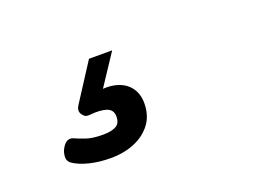

<svg xmlns="http://www.w3.org/2000/svg" viewBox="-54 -140 754 537"><g transform="rotate(-20 322.5 128.0)"><path d="M201 269Q166 269 136.5 261.5Q107 254 89 241Q80 233 81 220.5Q82 208 87 199Q94 186 102.5 181.5Q111 177 121 181Q134 187 153 193.5Q172 200 202 200Q228 200 241.5 192.5Q255 185 255 165Q255 144 236 138Q217 132 188 135Q177 136 172.5 133Q168 130 164 124Q160 117 161 110.5Q162 104 167 97L238 -13H307L229 105L200 89Q244 75 275.5 80.5Q307 86 324 106Q341 126 341 156Q341 193 322 218Q303 243 271.5 256Q240 269 201 269Z"/></g></svg>

Font: Playwrite AU NSW
Style: Regular
Weight: 400
Designer: Veronika Burian, José Scaglione
Foundry: TypeTogether
Version: Version 1.002